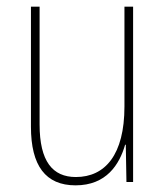

<svg xmlns="http://www.w3.org/2000/svg" viewBox="-20 -547 498 577"><path d="M380 -527H354V-227C354 -82 296 -15 208 -15C138 -15 99 -62 99 -173V-527H73V-166C73 -49 117 10 207 10C300 10 339 -53 356 -112H358L360 0H380Z"/></svg>

Font: Noto Sans Sinhala UI Condensed Thin
Style: Regular
Weight: 100
Width: 3
Designer: Jelle Bosma - Monotype Design Team
Foundry: Monotype Imaging Inc.
Version: Version 2.006